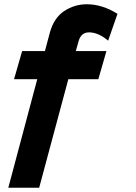

<svg xmlns="http://www.w3.org/2000/svg" viewBox="-20 -786 640 902"><path d="M532 -721 488 -595Q442 -634 398 -634Q359 -634 348 -588L336 -546H480L442 -414H301L164 96H19L155 -414H46L84 -546H191L214 -632Q233 -702 281.5 -734Q330 -766 388 -766Q460 -766 532 -721Z"/></svg>

Font: LilGrotesk Bold
Style: Regular
Weight: 700
Designer: BSozoo
Foundry: BSozoo
Version: Version 1.001;PS 001.001;hotconv 1.0.70;makeotf.lib2.5.58329